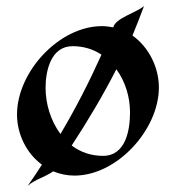

<svg xmlns="http://www.w3.org/2000/svg" viewBox="-20 -570 578 632"><path d="M503 -282C503 -348 470 -415 416 -453C429 -485 442 -517 454 -550C430 -529 359 -510 353 -480C341 -482 328 -484 316 -484C174 -484 36 -333 36 -193C36 -130 66 -66 118 -28C103 -4 87 19 71 42C95 20 129 13 155 -6C177 3 201 8 225 8C366 8 503 -144 503 -282ZM408 -200C408 -142 394 -57 319 -57C282 -57 246 -68 216 -91C269 -172 319 -256 363 -342C393 -301 408 -250 408 -200ZM314 -390C274 -301 229 -213 179 -129C147 -172 130 -228 130 -281C130 -338 148 -418 219 -418C253 -418 286 -409 314 -390Z"/></svg>

Font: Fondamento
Style: Regular
Weight: 400
Designer: Astigmatic (AOETI)
Foundry: Astigmatic (AOETI)
Version: Version 1.001